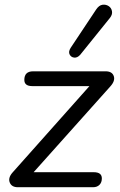

<svg xmlns="http://www.w3.org/2000/svg" viewBox="-20 -785 503 805"><path d="M55 0Q29 0 21 -19.5Q13 -39 32 -61L355 -424H115Q82 -424 82 -450Q82 -486 119 -486H423Q450 -486 457 -466Q464 -446 442 -422L121 -63H373Q407 -63 407 -37Q407 -20 397 -10Q387 0 370 0ZM316 -555Q304 -542 291 -543.5Q278 -545 272 -556.5Q266 -568 276 -584L383 -745Q395 -763 409.5 -765Q424 -767 435.5 -759.5Q447 -752 449.5 -738Q452 -724 441 -710Z"/></svg>

Font: Nunito
Style: Italic
Weight: 400
Italic angle: -9°
Designer: Vernon Adams
Foundry: Vernon Adams
Version: Version 3.601; ttfautohint (v1.8.2.53-6de2)